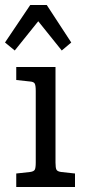

<svg xmlns="http://www.w3.org/2000/svg" viewBox="-23 -748 352 768"><path d="M98 -728H164L262 -578L224 -546L130 -663L36 -546L-3 -578ZM199 -480V-98Q199 -76 203 -69Q207 -62 222 -60L277 -54V0H42V-54L97 -60Q112 -62 116 -69Q120 -76 120 -98V-384Q120 -406 116 -413.5Q112 -421 97 -422L42 -428V-480Z"/></svg>

Font: Enriqueta
Style: Regular
Weight: 400
Designer: Viviana Monsalve, Gustavo Ibarra
Foundry: Viviana Monsalve, Gustavo Ibarra
Version: Version 1.002